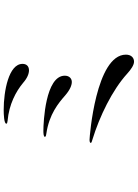

<svg xmlns="http://www.w3.org/2000/svg" viewBox="127 -882 746 1040"><g transform="rotate(-90 500.0 -362.0)"><path d="M639 -578C662 -578 674 -592 674 -613C674 -688 526 -715 425 -715C399 -715 351 -713 350 -701C350 -696 355 -696 365 -694C455 -686 524 -649 571 -610C597 -587 621 -578 639 -578ZM576 -346C595 -346 610 -360 610 -384C610 -489 358 -500 311 -500C298 -500 279 -499 279 -492C279 -486 289 -485 296 -484C401 -469 462 -418 503 -382C533 -356 558 -346 576 -346ZM686 -9C707 -9 724 -24 724 -53C724 -216 278 -250 263 -250C254 -250 246 -248 246 -244C246 -239 252 -238 265 -234C389 -196 532 -127 621 -46C644 -25 668 -9 686 -9Z"/></g></svg>

Font: Shippori Mincho OTF Medium
Style: Regular
Weight: 500
Designer: FONTDASU
Foundry: FONTDASU / Google Inc. / but / Adobe
Version: Version 3.300;hotconv 1.0.109;makeotfexe 2.5.65596